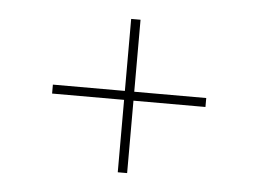

<svg xmlns="http://www.w3.org/2000/svg" viewBox="-36 -456 616 449"><g transform="rotate(5 271.5 -231.0)"><path d="M277 -51V-221H446V-242H277V-411H255V-242H86V-221H255V-51Z"/></g></svg>

Font: Josefin Slab Thin ExtraLight
Style: Regular
Weight: 250
Version: Version 2.000